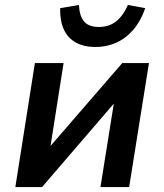

<svg xmlns="http://www.w3.org/2000/svg" viewBox="-20 -756 663 776"><path d="M42 0 121 -501H237L182 -152H172L474 -501H582L502 0H386L442 -350H451L150 0ZM365 -566Q320 -566 287.5 -583.5Q255 -601 238.5 -636Q222 -671 223 -723L299 -736Q301 -692 319.5 -669.5Q338 -647 380 -647Q420 -647 448.5 -669Q477 -691 497 -736L567 -723Q549 -671 519 -636Q489 -601 450 -583.5Q411 -566 365 -566Z"/></svg>

Font: Nunito Sans 7pt SemiCondensed
Style: Bold Italic
Weight: 700
Width: 4
Italic angle: -9°
Designer: Vernon Adams
Foundry: Vernon Adams
Version: Version 3.101;gftools[0.9.27]